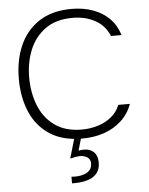

<svg xmlns="http://www.w3.org/2000/svg" viewBox="-62 -765 826 1067"><g transform="rotate(-5 350.5 -232.0)"><path d="M375 8Q265 8 193.5 -39Q122 -86 87 -167.5Q52 -249 52 -353Q52 -456 87.5 -537.5Q123 -619 195.5 -667Q268 -715 378 -715Q442 -715 495.5 -696Q549 -677 586.5 -640Q624 -603 642 -546H583Q559 -605 504.5 -635Q450 -665 379 -665Q286 -665 226.5 -622Q167 -579 138.5 -509Q110 -439 110 -355Q110 -271 138 -199.5Q166 -128 225.5 -85Q285 -42 377 -42Q423 -42 466 -55Q509 -68 542 -95Q575 -122 590 -161H655Q635 -106 593.5 -68Q552 -30 496 -11Q440 8 375 8ZM334 250Q324 251 315 251Q306 251 296 251V214Q311 216 331 214.5Q351 213 369 206.5Q387 200 399 186.5Q411 173 411 150Q411 133 402.5 123Q394 113 380.5 108.5Q367 104 353 104Q342 104 326 107Q310 110 298 113L335 -14H373L348 73Q357 71 364 70.5Q371 70 379 70Q413 70 433.5 90.5Q454 111 454 149Q454 184 437 206Q420 228 392.5 238Q365 248 334 250Z"/></g></svg>

Font: Onest ExtraLight
Style: Regular
Weight: 250
Designer: Dmitri Voloshin, Andrey Kudryavtsev
Foundry: Dmitri Voloshin, Andrey Kudryavtsev
Version: Version 1.000;gftools[0.9.33]